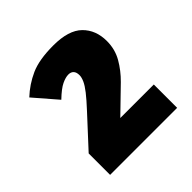

<svg xmlns="http://www.w3.org/2000/svg" viewBox="-127 -955 640 640"><g transform="rotate(-45 193.0 -635.5)"><path d="M356 -416H40V-517L136 -621Q162 -649 176.5 -667.5Q191 -686 197 -699.5Q203 -713 203 -723Q203 -737 196.5 -744Q190 -751 178 -751Q165 -751 147 -742.5Q129 -734 102 -708L32 -789Q64 -819 104 -837Q144 -855 211 -855Q283 -855 315.5 -823Q348 -791 348 -739Q348 -700 329.5 -668Q311 -636 284 -609.5Q257 -583 231 -558L198 -526H356Z"/></g></svg>

Font: Noto Sans Display Black
Style: Regular
Weight: 900
Designer: Monotype Design Team
Foundry: Monotype Imaging Inc.
Version: Version 2.003